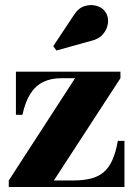

<svg xmlns="http://www.w3.org/2000/svg" viewBox="-20 -746 536 766"><path d="M15 0V-26L279.5 -434H224.5Q182.5 -434 151.5 -418.5Q120.5 -403 100.5 -370.8Q80.5 -338.5 69.5 -288H43.5V-460H460.5V-434L195 -26H272Q312 -26 342 -33.5Q372 -41 393 -58.5Q414 -76 428 -106.8Q442 -137.5 450 -184H476.5V0ZM205 -544.5 192.5 -562 273.5 -684Q291.5 -713.5 317 -721.5Q342.5 -729.5 365.8 -722.5Q389 -715.5 400 -699Q413.5 -679.5 410.8 -654.5Q408 -629.5 390.5 -609.2Q373 -589 341.5 -582.5Z"/></svg>

Font: Bodoni Moda 9pt ExtraBold
Style: Regular
Weight: 800
Designer: Owen Earl
Foundry: indestructible type
Version: Version 2.005